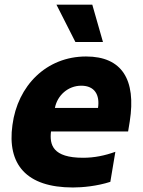

<svg xmlns="http://www.w3.org/2000/svg" viewBox="-20 -795 615 824"><path d="M421.9 -614.7 376.1 -774.9H222.3L303.6 -614.7ZM349.4 -552.6C179 -552.6 55.4 -427.2 33.4 -258.5C9.9 -90.2 92.3 9.6 293 9.6C333.8 9.6 396 3.9 453.5 -14.6L475.1 -143.5C429.3 -127.1 384.6 -117.9 336.6 -117.9C206 -117.9 192.1 -173.7 198.9 -230.8H529.8L536.9 -274.1C565 -453.5 503.2 -552.6 349.4 -552.6ZM400.6 -331.7H215.6C225.9 -385.7 272 -427.2 328.8 -427.2C386.4 -427.2 409.1 -387.4 400.6 -331.7Z"/></svg>

Font: TID UI Extra Bold
Style: Italic
Weight: 800
Italic angle: -9.39999°
Designer: The TID Project Authors
Foundry: Bakken & Bæck
Version: Version 1.001;hotconv 1.0.109;makeotfexe 2.5.65596